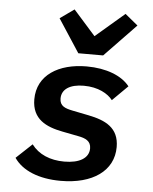

<svg xmlns="http://www.w3.org/2000/svg" viewBox="-55 -833 711 892"><g transform="rotate(5 300.0 -387.5)"><path d="M261.4 12.1C409.8 12.1 507.1 -55.4 507.1 -166.9C507.1 -257.1 443.5 -286.6 364 -302.6L288.4 -317.8C253.2 -324.9 227.6 -333.8 227.6 -369.3C227.6 -412.6 266 -437.5 330.3 -437.5C398.1 -437.5 443.9 -410.5 465.6 -382.1L536.9 -452.8C500.7 -499.3 427.6 -528.1 335.9 -528.1C206 -528.1 106.5 -468.4 106.5 -354.8C106.5 -262.1 172.9 -231.5 250 -216.6L324.2 -202.1C359 -195.7 384.6 -184.3 384.6 -149.9C384.6 -104.4 340.9 -78.5 270.2 -78.5C203.8 -78.5 149.9 -101.6 117.2 -145.6L43.3 -76.3C81.7 -19.9 159.1 12.1 261.4 12.1ZM190.7 -740.1 291.5 -585.6H407.3L554 -737.9L494.3 -786.9L359.4 -671.2L256.7 -786.9Z"/></g></svg>

Font: Margiela Mono Italic SmBold It
Style: Regular
Weight: 600
Designer: Mike Abbink, Paul van der Laan, Pieter van Rosmalen
Foundry: Bold Monday
Version: Version 2.003 2021